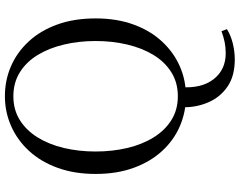

<svg xmlns="http://www.w3.org/2000/svg" viewBox="-120 -666 1006 807"><g transform="rotate(-90 383.5 -262.0)"><path d="M537.9 221.3Q468.1 221.3 423.9 191Q379.6 160.7 358.2 111.9Q336.7 63.2 336.7 8.5V-5H421.3Q415.2 81.6 454.7 132.4Q494.2 183.2 563.9 183.2Q589 183.2 611 178.6Q632.9 174 656.3 165.6L665.1 188.3Q637.5 205.3 603.8 213.3Q570.2 221.3 537.9 221.3ZM383 16.1Q316.9 16.1 257.7 -9.3Q198.4 -34.7 153.2 -83.8Q107.9 -132.9 82.2 -203.3Q56.4 -273.6 56.4 -363.7Q56.4 -452.8 82.2 -523.6Q107.9 -594.3 153.2 -643.4Q198.4 -692.5 257.7 -718.7Q316.9 -744.9 383 -744.9Q450 -744.9 508.8 -719.5Q567.6 -694.1 613.1 -645Q658.7 -595.9 684.4 -525.1Q710.1 -454.4 710.1 -363.7Q710.1 -274.6 684.4 -204.2Q658.7 -133.7 613.1 -84.6Q567.6 -35.5 508.8 -9.7Q450 16.1 383 16.1ZM383 -18Q440.1 -18 483.7 -45.3Q527.4 -72.6 556.4 -120.2Q585.4 -167.8 600.2 -230.4Q615.1 -293.1 615.1 -363.7Q615.1 -434.4 600.2 -496.9Q585.4 -559.5 556.4 -607.1Q527.4 -654.7 483.7 -682Q440.1 -709.3 383 -709.3Q325.9 -709.3 282.6 -682Q239.2 -654.7 209.8 -607.1Q180.4 -559.5 165.5 -496.9Q150.7 -434.4 150.7 -363.7Q150.7 -293.1 165.5 -230.4Q180.4 -167.8 209.8 -120.2Q239.2 -72.6 282.6 -45.3Q325.9 -18 383 -18Z"/></g></svg>

Font: Early Summer Mincho VF
Style: Regular
Weight: 250
Designer: GuiWonder
Version: Version 1.002